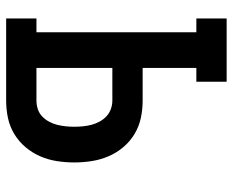

<svg xmlns="http://www.w3.org/2000/svg" viewBox="-88 -688 775 640"><g transform="rotate(90 300.0 -367.5)"><path d="M41 0V-101H87V-634H41V-735H252V-634H206V-455H315Q344 -455 372.5 -449Q401 -443 426 -428Q451 -413 470 -390.5Q489 -368 500.5 -341Q512 -314 516.5 -285Q521 -256 521 -227Q521 -198 516.5 -169Q512 -140 500.5 -113.5Q489 -87 470 -64.5Q451 -42 426 -27Q401 -12 372.5 -6Q344 0 315 0ZM206 -101H315Q329 -101 343 -105.5Q357 -110 367.5 -120Q378 -130 385 -143Q392 -156 395.5 -170Q399 -184 400.5 -198.5Q402 -213 402 -227Q402 -242 400.5 -256.5Q399 -271 395.5 -284.5Q392 -298 385 -311Q378 -324 367.5 -334Q357 -344 343 -349Q329 -354 315 -354H206Z"/></g></svg>

Font: Iosevka Etoile
Style: Bold
Weight: 700
Designer: Belleve Invis
Foundry: Belleve Invis
Version: Version 28.1.0; ttfautohint (v1.8.4)